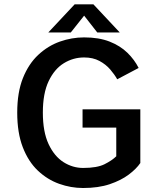

<svg xmlns="http://www.w3.org/2000/svg" viewBox="-20 -884 750 914"><path d="M648 -363.5V-108Q629 -80 592.8 -52.8Q556.5 -25.5 502.5 -7.2Q448.5 11 375.5 11Q317.5 11 261.5 -9Q205.5 -29 160.2 -71.8Q115 -114.5 88.5 -183Q62 -251.5 62 -348Q62 -444.5 89.2 -512.5Q116.5 -580.5 162.5 -623.2Q208.5 -666 265 -686Q321.5 -706 380.5 -706Q451 -706 501.8 -686Q552.5 -666 586.5 -632.8Q620.5 -599.5 640 -560.5L538 -506.5Q525.5 -529 504.8 -553.2Q484 -577.5 453.2 -594Q422.5 -610.5 380.5 -610.5Q328.5 -610.5 283.8 -583Q239 -555.5 211.5 -497.5Q184 -439.5 184 -348Q184 -256.5 211.2 -198.2Q238.5 -140 282.2 -112.2Q326 -84.5 375.5 -84.5Q442 -84.5 477.5 -102.2Q513 -120 533.5 -140V-276.5H373V-363.5ZM550 -729.5H443L380.5 -809.5L317 -729.5H210L335.5 -863.5H424.5Z"/></svg>

Font: League Mono Medium
Style: Regular
Weight: 500
Width: 6
Designer: Tyler Finck
Foundry: The League of Moveable Type / Tyler Finck
Version: Version 2.300;RELEASE